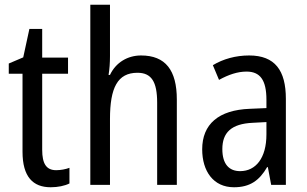

<svg xmlns="http://www.w3.org/2000/svg" viewBox="-20 -780 1295 810"><path d="M217 -62C175 -62 158 -90 158 -148V-469H267V-537H158V-658H104L78 -538L17 -512V-469H75V-140C75 -34 119 10 194 10C224 10 253 4 273 -6V-72C257 -66 236 -62 217 -62Z M444 -543V-760H361V0H444V-278C444 -410 476 -473 560 -473C619 -473 643 -435 643 -347V0H726V-360C726 -484 678 -546 575 -546C519 -546 469 -517 444 -464H438C442 -487 444 -515 444 -543Z M1031 -546C974 -546 921 -531 878 -505L904 -443C944 -465 982 -478 1020 -478C1077 -478 1104 -443 1104 -359V-324L1034 -321C902 -316 833 -256 833 -150C833 -58 880 10 967 10C1034 10 1074 -18 1107 -75H1110L1124 0H1186V-363C1186 -483 1140 -546 1031 -546ZM1047 -262 1104 -265V-213C1104 -113 1059 -58 993 -58C947 -58 918 -87 918 -151C918 -220 955 -258 1047 -262Z"/></svg>

Font: Noto Sans Gurmukhi UI Condensed
Style: Regular
Weight: 400
Width: 3
Designer: Jelle Bosma - Monotype Design Team
Foundry: Monotype Imaging Inc.
Version: Version 2.004